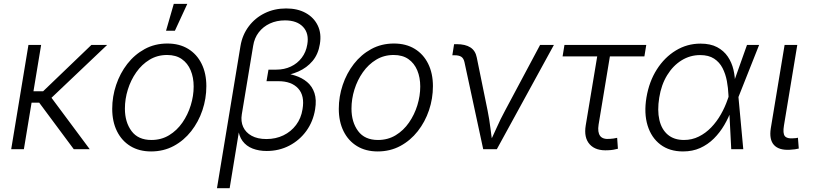

<svg xmlns="http://www.w3.org/2000/svg" viewBox="-20 -781 4259 1005"><path d="M195.3 -545.9 105 0H38.6L128.9 -545.9ZM541 -545.9 222.7 -243.7H118.2L127.9 -303.2H205.6L458.5 -545.9ZM366.2 0 182.6 -247.1 230 -295.4 449.7 0Z M771 11.7Q708.5 11.7 662.8 -16.1Q617.2 -43.9 592.3 -94.2Q567.4 -144.5 567.4 -211.4Q567.4 -275.4 587.9 -336.4Q608.4 -397.5 646.2 -446.3Q684.1 -495.1 737.3 -524.2Q790.5 -553.2 856 -553.2Q918.9 -553.2 964.6 -525.4Q1010.3 -497.6 1035.2 -447.3Q1060.1 -397 1060.1 -330.1Q1060.1 -265.1 1039.6 -204.1Q1019 -143.1 980.7 -94.2Q942.4 -45.4 889.2 -16.8Q835.9 11.7 771 11.7ZM772.5 -48.3Q824.2 -48.3 865.2 -73.2Q906.2 -98.1 934.8 -139.4Q963.4 -180.7 978.5 -230Q993.7 -279.3 993.7 -328.1Q993.7 -375.5 978 -412.8Q962.4 -450.2 931.6 -471.7Q900.9 -493.2 854.5 -493.2Q803.7 -493.2 762.9 -468.5Q722.2 -443.8 693.4 -402.8Q664.6 -361.8 649.2 -312.3Q633.8 -262.7 633.8 -212.4Q633.8 -141.6 668.5 -95Q703.1 -48.3 772.5 -48.3ZM849.1 -620.1 889.6 -760.7H960.4L895.5 -620.1Z M1115.7 204.1 1238.8 -540.5Q1248.5 -598.1 1281.7 -642.6Q1314.9 -687 1365.5 -711.9Q1416 -736.8 1478 -736.8Q1537.6 -736.8 1580.3 -713.1Q1623 -689.5 1643.3 -647.5Q1663.6 -605.5 1654.3 -550.3Q1646 -497.6 1616.2 -461.9Q1586.4 -426.3 1541.3 -406.5Q1496.1 -386.7 1441.9 -381.3L1444.8 -400.4Q1486.8 -397.5 1523.9 -385.7Q1561 -374 1587.6 -351.6Q1614.3 -329.1 1626 -293.9Q1637.7 -258.8 1629.4 -208.5Q1619.1 -145 1583.7 -95.9Q1548.3 -46.9 1494.6 -18.8Q1440.9 9.3 1376 9.3Q1335 9.3 1302.2 -3.4Q1269.5 -16.1 1249.5 -43Q1229.5 -69.8 1226.1 -112.8L1234.9 -117.7L1182.1 204.1ZM1374.5 -53.2Q1423.3 -53.2 1463.4 -72.5Q1503.4 -91.8 1529.8 -127Q1556.2 -162.1 1563.5 -209Q1575.7 -279.8 1540.8 -317.9Q1505.9 -356 1437.5 -356H1375L1385.3 -416.5H1426.3Q1468.3 -416.5 1502.4 -432.6Q1536.6 -448.7 1559.3 -478.5Q1582 -508.3 1588.4 -547.9Q1598.6 -605.5 1566.7 -639.9Q1534.7 -674.3 1471.7 -674.3Q1428.2 -674.3 1392.8 -658Q1357.4 -641.6 1334.5 -611.8Q1311.5 -582 1305.2 -541.5L1245.6 -182.1Q1239.7 -145.5 1252.9 -116.5Q1266.1 -87.4 1297.1 -70.3Q1328.1 -53.2 1374.5 -53.2Z M1957 11.7Q1894.5 11.7 1848.9 -16.1Q1803.2 -43.9 1778.3 -94.2Q1753.4 -144.5 1753.4 -211.4Q1753.4 -275.4 1773.9 -336.4Q1794.4 -397.5 1832.3 -446.3Q1870.1 -495.1 1923.3 -524.2Q1976.6 -553.2 2042 -553.2Q2105 -553.2 2150.6 -525.4Q2196.3 -497.6 2221.2 -447.3Q2246.1 -397 2246.1 -330.1Q2246.1 -265.1 2225.6 -204.1Q2205.1 -143.1 2166.7 -94.2Q2128.4 -45.4 2075.2 -16.8Q2022 11.7 1957 11.7ZM1958.5 -48.3Q2010.3 -48.3 2051.3 -73.2Q2092.3 -98.1 2120.8 -139.4Q2149.4 -180.7 2164.6 -230Q2179.7 -279.3 2179.7 -328.1Q2179.7 -375.5 2164.1 -412.8Q2148.4 -450.2 2117.7 -471.7Q2086.9 -493.2 2040.5 -493.2Q1989.7 -493.2 1949 -468.5Q1908.2 -443.8 1879.4 -402.8Q1850.6 -361.8 1835.2 -312.3Q1819.8 -262.7 1819.8 -212.4Q1819.8 -141.6 1854.5 -95Q1889.2 -48.3 1958.5 -48.3Z M2509.3 0 2411.1 -456.1Q2406.7 -475.6 2394.8 -483.6Q2382.8 -491.7 2359.9 -491.7H2347.7L2356.9 -549.8H2370.1Q2416 -549.8 2442.4 -532.7Q2468.8 -515.6 2475.6 -480L2532.2 -202.6Q2541.5 -156.7 2547.1 -110.6Q2552.7 -64.5 2559.6 -21.5H2536.6Q2558.6 -64.9 2578.9 -110.8Q2599.1 -156.7 2624 -202.6L2807.1 -545.9H2879.4L2580.6 0Z M3164.1 5.4Q3098.6 9.8 3066.9 -25.4Q3035.2 -60.5 3045.9 -124.5L3106 -485.8H2924.8L2934.6 -545.9H3362.8L3353 -485.8H3172.4L3113.3 -128.9Q3106.9 -88.9 3121.3 -69.6Q3135.7 -50.3 3173.8 -54.2Q3180.7 -54.2 3190.9 -55.9Q3201.2 -57.6 3210.4 -59.6L3214.4 -2.4Q3204.1 0.5 3190.9 2.7Q3177.7 4.9 3164.1 5.4Z M3555.2 11.7Q3484.4 11.7 3436.8 -24.4Q3389.2 -60.5 3369.6 -124.5Q3350.1 -188.5 3363.8 -271Q3377.9 -354.5 3418.2 -417.7Q3458.5 -481 3517.6 -516.8Q3576.7 -552.7 3646.5 -552.7Q3698.7 -552.7 3733.6 -534.2Q3768.6 -515.6 3789.6 -484.6Q3810.5 -453.6 3819.3 -415.8Q3828.1 -377.9 3827.6 -339.4H3851.1L3845.2 -274.4L3870.6 0H3807.6L3793 -283.7Q3791.5 -320.3 3784.7 -357.2Q3777.8 -394 3762 -424.8Q3746.1 -455.6 3717.8 -474.1Q3689.5 -492.7 3644.5 -492.7Q3592.3 -492.7 3547.6 -465.1Q3502.9 -437.5 3472.2 -387.5Q3441.4 -337.4 3430.7 -270Q3419.9 -203.1 3431.4 -153.3Q3442.9 -103.5 3475.6 -75.9Q3508.3 -48.3 3560.1 -48.3Q3602.1 -48.3 3637.9 -66.2Q3673.8 -84 3702.9 -114.3Q3731.9 -144.5 3753.4 -182.4Q3774.9 -220.2 3788.6 -260.3L3890.1 -545.9H3953.6L3844.7 -271.5L3829.6 -208.5H3809.6Q3794.4 -166 3771.2 -126.5Q3748 -86.9 3716.6 -55.7Q3685.1 -24.4 3645 -6.3Q3605 11.7 3555.2 11.7Z M4114.7 2.9Q4057.1 6.3 4031.2 -22.2Q4005.4 -50.8 4014.6 -109.4L4086.9 -545.9H4153.3L4083.5 -124Q4076.7 -83 4088.1 -68.6Q4099.6 -54.2 4131.8 -57.1Q4142.1 -57.6 4146.7 -58.1Q4151.4 -58.6 4156.7 -60.1L4161.1 -3.4Q4153.3 -1.5 4141.1 0.5Q4128.9 2.4 4114.7 2.9Z"/></svg>

Font: Inter Light
Style: Italic
Weight: 300
Italic angle: -9.3988°
Designer: Rasmus Andersson
Foundry: rsms
Version: Version 4.001;git-66647c0bb